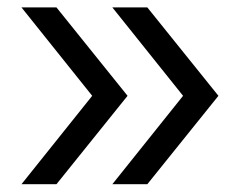

<svg xmlns="http://www.w3.org/2000/svg" viewBox="-20 -652 640 505"><path d="M275.5 -167.5 461.5 -400 275.5 -632.5H367.5L554.5 -400L367.5 -167.5ZM36.5 -167.5 222.5 -400 36.5 -632.5H128.5L315.5 -400L128.5 -167.5Z"/></svg>

Font: Victor Mono Thin
Style: Regular
Weight: 100
Monospace: yes
Designer: Rune Bjørnerås
Version: Version 1.561;gftools[0.9.30]